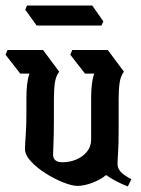

<svg xmlns="http://www.w3.org/2000/svg" viewBox="-39 -674 506 691"><path d="M421 -3Q398 -12 379 -22Q360 -32 343 -44Q322 -27 293 -16Q264 -5 239 -5Q221 -5 190 -17Q159 -29 127 -49Q95 -69 73 -92.5Q51 -116 51 -138Q51 -153 53.5 -186.5Q56 -220 56 -263V-321Q56 -347 58.5 -369.5Q61 -392 67 -409H34L-19 -477L-12 -494H116L174 -416Q162 -400 158.5 -376Q155 -352 155 -315V-256Q155 -190 153.5 -160Q152 -130 152 -118Q152 -90 186 -90Q211 -90 234.5 -99.5Q258 -109 273.5 -127.5Q289 -146 289 -172V-321Q289 -347 291.5 -369.5Q294 -392 300 -409H267L214 -477L221 -494H349L407 -416Q395 -400 391.5 -376Q388 -352 388 -315V-208Q388 -153 386 -125Q384 -97 384 -84Q384 -68 395.5 -55.5Q407 -43 434 -29ZM93 -582 52 -639 58 -654H293L333 -597L326 -582Z"/></svg>

Font: Jaini
Style: Regular
Weight: 400
Designer: Maithili Shingre, Girish Dalvi (Devanagari), Taresh Vohra (Latin)
Foundry: Ek Type
Version: Version 2.000; ttfautohint (v1.8.4.7-5d5b)